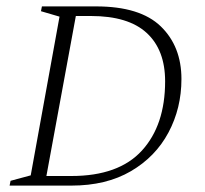

<svg xmlns="http://www.w3.org/2000/svg" viewBox="-20 -580 642 600"><path d="M10 0 13 -15 76 -32 166 -528 108 -545 111 -560H280Q418 -560 482.5 -497.5Q547 -435 547 -333Q547 -242 506.5 -166Q466 -90 389 -45Q312 0 203 0ZM264 -530H217L125 -30H203Q351 -30 423.5 -109.5Q496 -189 496 -326Q496 -424 438.5 -477Q381 -530 264 -530Z"/></svg>

Font: Spectral SC ExtraLight
Style: Italic
Weight: 275
Italic angle: -10°
Designer: Jean-Baptiste Levee
Foundry: Production Type
Version: Version 2.001